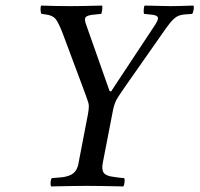

<svg xmlns="http://www.w3.org/2000/svg" viewBox="-20 -667 716 689"><path d="M349.1 -84Q343.8 -58.1 352.5 -46.6Q361.3 -35.2 388.2 -32.2Q405.3 -29.3 425.8 -27.8Q428.2 -23.9 426.8 -12.7Q425.3 -1.5 422.9 2Q333 0 291 0Q254.9 0 163.1 2Q160.6 -4.9 161.6 -14.4Q162.6 -23.9 166 -27.8Q182.6 -29.3 202.1 -30.8Q230 -34.2 243.4 -45.4Q256.8 -56.6 261.2 -78.1Q262.7 -85.4 265.1 -99.1Q267.6 -112.8 269 -119.1L295.9 -258.8Q298.8 -275.4 298.8 -285.2Q298.8 -294.4 295.9 -301.8Q288.1 -325.2 286.1 -330.1L205.1 -546.9Q189.5 -587.4 178.7 -599.9Q168 -612.3 143.1 -615.2Q141.1 -615.7 136.2 -616.2Q131.3 -616.7 128.9 -617.2Q126 -621.1 125.5 -632.1Q125 -643.1 127.9 -647Q181.6 -645 232.9 -645Q270 -645 346.2 -647Q348.1 -644 346.9 -632.6Q345.7 -621.1 342.8 -617.2Q337.4 -616.7 326.7 -615.5Q315.9 -614.3 310.1 -613.8Q289.1 -610.8 285.9 -602.8Q282.7 -594.7 290 -576.2Q291 -575.2 291 -573.2L373 -340.8Q375 -338.9 378.9 -338.9Q382.3 -344.7 389.4 -355.2Q396.5 -365.7 399.9 -371.1L534.2 -574.2Q548.3 -595.2 546.9 -603.3Q545.4 -611.3 528.8 -613.8Q523.4 -614.3 513.2 -615.5Q502.9 -616.7 497.1 -617.2Q495.1 -621.1 495.8 -632.6Q496.6 -644 499 -647Q575.2 -645 592.8 -645Q616.2 -645 673.8 -647Q676.8 -643.6 674.8 -632.3Q672.9 -621.1 669.9 -617.2Q665.5 -616.7 656.5 -616.2Q647.5 -615.7 643.1 -615.2Q630.9 -614.3 621.8 -610.8Q612.8 -607.4 604.2 -599.6Q595.7 -591.8 590.8 -585.4Q585.9 -579.1 575.2 -564.9L430.2 -357.9Q428.7 -356 416.3 -337.6Q403.8 -319.3 397.9 -309.1Q389.2 -292 384.8 -268.1Z"/></svg>

Font: Common Serif News
Style: Italic
Weight: 450
Italic angle: -12°
Designer: Philipp H. Poll, Khaled Hosny
Foundry: Stefan Peev, Context Ltd.
Version: Version 1.026